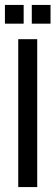

<svg xmlns="http://www.w3.org/2000/svg" viewBox="-23 -759 225 779"><path d="M51 0V-600H128V0ZM106 -663V-739H182V-663ZM-3 -663V-739H73V-663Z"/></svg>

Font: Big Shoulders Display Medium
Style: Regular
Weight: 500
Designer: Patric King
Foundry: XO Type Co
Version: Version 1.000; ttfautohint (v1.8.2)